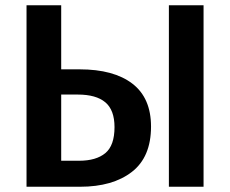

<svg xmlns="http://www.w3.org/2000/svg" viewBox="-20 -711 876 731"><path d="M555 -229Q555 -113 482 -56.5Q409 0 285 0H81V-691H213V-447H283Q413 -447 484 -392.5Q555 -338 555 -229ZM755 -691V0H623V-691ZM416 -227Q416 -292 381 -321.5Q346 -351 276 -351H213V-99H281Q346 -99 381 -128Q416 -157 416 -227Z"/></svg>

Font: Fira Sans Medium
Style: Regular
Weight: 500
Designer: bBox Type GmbH & Carrois Corporate GbR & Edenspiekermann AG
Foundry: bBox Type GmbH & Carrois Corporate GbR & Edenspiekermann AG
Version: Version 4.301